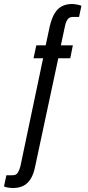

<svg xmlns="http://www.w3.org/2000/svg" viewBox="-53 -753 440 962"><path d="M13 189Q8 189 -0.5 188.5Q-9 188 -18 186Q-27 184 -33 181L-21 125H10Q28 125 36 112.5Q44 100 49 81L163 -461H115L129 -526H176L196 -620Q206 -662 221 -686.5Q236 -711 258 -722Q280 -733 308 -733Q313 -733 321.5 -732Q330 -731 339 -729Q348 -727 355 -724L343 -668H311Q294 -668 285.5 -655.5Q277 -643 273 -624L252 -526H312L299 -461H239L124 77Q116 119 100.5 143.5Q85 168 63 178.5Q41 189 13 189Z"/></svg>

Font: Archivo ExtraCondensed
Style: Regular
Weight: 400
Width: 2
Designer: Hector Gatti
Foundry: Omnibus-Type
Version: Version 2.001